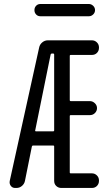

<svg xmlns="http://www.w3.org/2000/svg" viewBox="-20 -930 540 950"><path d="M419.9 -910.2Q431.6 -910.2 440.9 -901.4Q450.2 -892.6 450.2 -879.9Q450.2 -867.2 440.9 -858.4Q431.6 -849.6 419.9 -849.6H179.7Q167 -849.6 158.7 -858.4Q150.4 -867.2 150.4 -879.9Q150.4 -892.6 158.7 -901.4Q167 -910.2 179.7 -910.2ZM230.5 -660.2 154.3 -285.2Q152.3 -280.3 158.2 -280.3H243.2Q248 -280.3 248 -285.2V-660.2Q248 -665 243.2 -665H236.3Q231.4 -665 230.5 -660.2ZM54.7 0Q41 0 33.2 -10.7Q25.4 -21.5 28.3 -35.2L173.8 -695.3Q176.8 -710 189 -720.2Q201.2 -730.5 216.8 -730.5H434.6Q449.2 -730.5 459.5 -720.2Q469.7 -710 469.7 -695.3V-693.4Q469.7 -678.7 460 -668.5Q450.2 -658.2 434.6 -658.2H330.1Q325.2 -658.2 325.2 -653.3V-434.6Q325.2 -429.7 330.1 -429.7H424.8Q438.5 -429.7 449.2 -419.4Q460 -409.2 460 -395Q460 -380.9 449.7 -370.6Q439.5 -360.4 424.8 -360.4H330.1Q325.2 -360.4 325.2 -355.5V-77.1Q325.2 -72.3 330.1 -72.3H434.6Q449.2 -72.3 459.5 -62Q469.7 -51.8 469.7 -37.1V-35.2Q469.7 -20.5 460 -10.3Q450.2 0 434.6 0H283.2Q268.6 0 258.3 -9.8Q248 -19.5 248 -35.2V-205.1Q248 -210 243.2 -210H143.6Q138.7 -210 137.7 -205.1L103.5 -35.2Q100.6 -20.5 88.9 -10.3Q77.1 0 61.5 0Z"/></svg>

Font: Rounded-L Mgen+ 2m regular
Style: Regular
Weight: 400
Designer: [Source Han Sans]
Ryoko NISHIZUKA  (kana & ideographs); Paul D. Hunt (Latin, Greek & Cyrillic); Wenlong ZHANG  (bopomofo
Version: Version 1.059.20150602